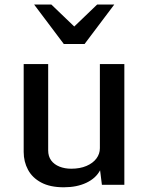

<svg xmlns="http://www.w3.org/2000/svg" viewBox="-20 -796 642 827"><path d="M254.9 10.7Q195.8 10.7 157.5 -9.8Q119.1 -30.3 100.6 -64.9Q82 -99.6 82 -141.6V-520H187.5V-148.4Q187.5 -122.6 200.4 -105Q213.4 -87.4 236.1 -78.4Q258.8 -69.3 286.6 -69.3Q324.7 -69.3 352.5 -81.3Q380.4 -93.3 395.3 -113.3Q410.2 -133.3 410.2 -157.7V-520H515.6V0H418.9L411.1 -62.5Q393.1 -28.3 352.1 -8.8Q311 10.7 254.9 10.7ZM254.9 -606.4 127 -776.4H201.2L322.3 -660.2H277.3L398.4 -776.4H472.2L344.2 -606.4Z"/></svg>

Font: Monda Medium
Style: Regular
Weight: 500
Designer: Vernon Adams
Foundry: Vernon Adams
Version: Version 2.200